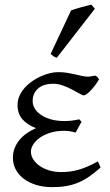

<svg xmlns="http://www.w3.org/2000/svg" viewBox="-20 -772 461 807"><path d="M396.5 -439Q387.2 -422.9 377.2 -410.2Q367.2 -397.5 358.4 -388.7Q349.6 -379.9 342.8 -375.5Q335.9 -371.1 332.5 -371.1Q327.1 -371.1 314 -378.7Q300.8 -386.2 283.2 -395.5Q265.6 -404.8 244.9 -412.4Q224.1 -419.9 204.6 -419.9Q161.6 -419.9 139.4 -399.4Q117.2 -378.9 117.2 -347.2Q117.2 -332 125.5 -317.1Q133.8 -302.2 150.6 -290.3Q167.5 -278.3 192.6 -270.8Q217.8 -263.2 252 -263.2Q265.1 -263.2 281.7 -265.1Q298.3 -267.1 313 -270.5L322.8 -260.3L297.9 -214.8Q283.7 -218.8 272.9 -220.5Q262.2 -222.2 250.5 -222.2Q215.3 -222.2 189 -213.4Q162.6 -204.6 145 -191.4Q127.4 -178.2 118.7 -163.1Q109.9 -147.9 109.9 -135.3Q109.9 -118.2 119.4 -102.8Q128.9 -87.4 146 -75.2Q163.1 -63 186.5 -55.9Q210 -48.8 237.8 -48.8Q254.9 -48.8 272.2 -50.8Q289.6 -52.7 308.1 -57.9Q326.7 -63 347.4 -71.8Q368.2 -80.6 391.6 -93.8L402.8 -67.9Q377.9 -45.9 355.5 -30.3Q333 -14.6 309.1 -4.6Q285.2 5.4 258.8 10Q232.4 14.6 200.2 14.6Q163.1 14.6 132.6 5.4Q102.1 -3.9 80.1 -20.5Q58.1 -37.1 46.1 -59.8Q34.2 -82.5 34.2 -109.4Q34.2 -130.4 41.5 -149.2Q48.8 -168 62 -183.8Q75.2 -199.7 93 -212.2Q110.8 -224.6 131.3 -233.4Q94.7 -247.1 74.2 -270.8Q53.7 -294.4 53.7 -330.6Q53.7 -351.1 62 -369.4Q70.3 -387.7 84 -403.1Q97.7 -418.5 115.2 -430.7Q132.8 -442.9 151.9 -451.4Q170.9 -460 189.7 -464.4Q208.5 -468.8 224.6 -468.8Q246.1 -468.8 263.7 -465.8Q281.2 -462.9 296.6 -459.2Q312 -455.6 325.4 -452.6Q338.9 -449.7 352.5 -449.7Q354 -449.7 357.9 -450.4Q361.8 -451.2 366.5 -451.9Q371.1 -452.6 375.2 -453.4Q379.4 -454.1 380.9 -454.1Q386.2 -451.7 389.4 -447.8Q392.6 -443.8 396.5 -439ZM218.8 -529.3Q214.8 -530.3 211.9 -531.5Q209 -532.7 206.1 -534.7Q203.1 -536.6 200.2 -539.1Q197.3 -541.5 192.9 -545.4L278.8 -728.5Q286.6 -731.4 297.4 -734.6Q308.1 -737.8 319.8 -741.2Q331.5 -744.6 343 -747.3Q354.5 -750 363.8 -752.4L378.9 -735.4Z"/></svg>

Font: Noto Serif Devanagari
Style: Regular
Weight: 400
Designer: Monotype Design Team
Foundry: Monotype Imaging Inc.
Version: Version 1.01